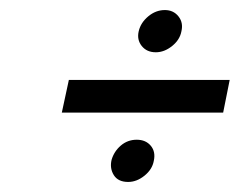

<svg xmlns="http://www.w3.org/2000/svg" viewBox="-20 -575 477 382"><path d="M103 -351H424L437 -416H117ZM308 -555Q290 -555 275 -542.5Q260 -530 256 -513Q252 -496 262 -483.5Q272 -471 290 -471Q307 -471 322.5 -483.5Q338 -496 341 -513Q345 -530 335 -542.5Q325 -555 308 -555ZM252 -297Q234 -297 220.5 -285.5Q207 -274 202 -257Q198 -240 206.5 -226.5Q215 -213 235 -213Q252 -213 267.5 -225.5Q283 -238 286 -255Q290 -273 280 -285Q270 -297 252 -297Z"/></svg>

Font: Advent Pro Medium
Style: Italic
Weight: 500
Italic angle: -12°
Version: Version 3.000